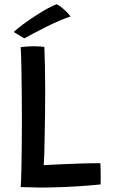

<svg xmlns="http://www.w3.org/2000/svg" viewBox="-20 -860 520 876"><path d="M74.5 -6.5Q76.5 -34 77.5 -82Q78.5 -130 79.2 -189.8Q80 -249.5 80 -313.5Q80 -378 79.2 -440.5Q78.5 -503 77.5 -556.2Q76.5 -609.5 74.5 -645Q83 -646 100.8 -647.5Q118.5 -649 136.5 -649Q148.5 -649 162.8 -648Q177 -647 182.5 -646Q184 -610.5 185 -560.8Q186 -511 186.2 -453.8Q186.5 -396.5 185.5 -337.5Q184.5 -278.5 183.5 -224Q183 -186.5 182 -155.8Q181 -125 179.5 -106.5Q214 -108.5 257.8 -110.5Q301.5 -112.5 348 -114Q394.5 -115.5 438 -115.5Q438.5 -106 439 -88.5Q439.5 -71 439.5 -52Q439.5 -33 439 -18.5Q383 -13 331.8 -9.8Q280.5 -6.5 234.5 -5.5Q192 -4 152.2 -4.5Q112.5 -5 74.5 -6.5ZM239.5 -840.5Q254 -832.5 267.2 -821Q280.5 -809.5 289.8 -799.5Q299 -789.5 301.5 -784.5Q284.5 -780 254.5 -767Q224.5 -754 191 -737.5Q157.5 -721 130 -706.2Q102.5 -691.5 91 -685L42.5 -714Q57 -728 84 -748Q111 -768 141.8 -788Q172.5 -808 199.2 -822.5Q226 -837 239.5 -840.5Z"/></svg>

Font: Grandstander Thin
Style: Regular
Weight: 400
Version: Version 1.200